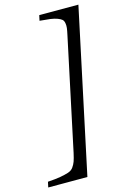

<svg xmlns="http://www.w3.org/2000/svg" viewBox="-138 -765 672 1018"><g transform="rotate(-15 197.5 -255.5)"><path d="M400.4 -703.1 210 191.9H-4.9L1.5 162.1Q45.4 159.2 71.3 154.5Q97.2 149.9 116 143.8Q134.8 137.7 144.8 123.8Q154.8 109.9 160.4 94.5Q166 79.1 172.4 49.8L302.2 -561Q307.6 -585.4 309.3 -599.1Q311 -612.8 308.6 -626.2Q306.2 -639.6 298.8 -646.2Q291.5 -652.8 275.4 -658.9Q259.3 -665 237.1 -668Q214.8 -670.9 179.2 -673.8L185.5 -703.1Z"/></g></svg>

Font: Linux Biolinum O
Style: Italic
Weight: 400
Italic angle: -12°
Designer: Philipp H. Poll
Foundry: Philipp H. Poll
Version: Version 1.1.3